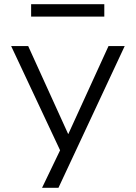

<svg xmlns="http://www.w3.org/2000/svg" viewBox="-20 -713 646 913"><path d="M180 180 280 -28V32L33 -494H114L304 -76H305L496 -494H573L258 180ZM128 -634V-693H476V-634Z"/></svg>

Font: Nunito Sans 7pt SemiExpanded Light
Style: Regular
Weight: 300
Width: 6
Designer: Vernon Adams
Foundry: Vernon Adams
Version: Version 3.101;gftools[0.9.27]